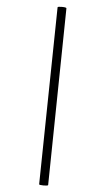

<svg xmlns="http://www.w3.org/2000/svg" viewBox="-98 -779 545 990"><g transform="rotate(-10 174.0 -283.5)"><path d="M26 152 278 -730Q280 -734 301.5 -728Q323 -722 322 -717L71 164Q69 168 47 162Q25 156 26 152Z"/></g></svg>

Font: Cormorant Garamond SemiBold
Style: Regular
Weight: 600
Designer: Christian Thalmann (Catharsis Fonts)
Foundry: Catharsis Fonts
Version: Version 4.000